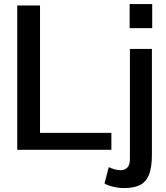

<svg xmlns="http://www.w3.org/2000/svg" viewBox="-20 -742 823 951"><path d="M65.4 0V-714.8H178.2V-84H531.7V0ZM594.7 189.5Q568.8 189.5 542.2 183.3Q515.6 177.2 497.6 167L518.6 85.9Q534.7 93.3 549.8 97.2Q564.9 101.1 577.1 101.1Q597.2 101.1 610.4 88.4Q623.5 75.7 623.5 44.4V-499.5H732.4V22.9Q732.4 88.9 717.3 125Q702.1 161.1 671.6 175.3Q641.1 189.5 594.7 189.5ZM622.1 -602.5V-721.7H733.9V-602.5Z"/></svg>

Font: Pontano Sans
Style: Bold
Weight: 700
Designer: Vernon Adams
Foundry: Vernon Adams
Version: Version 2.001